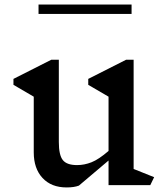

<svg xmlns="http://www.w3.org/2000/svg" viewBox="-20 -812 735 842"><path d="M639 0H456V-108L326 2Q305 10 272 10Q205 10 166.5 -31.5Q128 -73 128 -144V-388L39 -440V-466L205 -550H238V-189Q238 -132 255.5 -110Q273 -88 318 -88Q350 -88 381.5 -100.5Q413 -113 456 -150V-388L367 -440V-466L533 -550H566V-71L656 -35ZM149 -792H557V-751H149Z"/></svg>

Font: Inknut Antiqua Light
Style: Regular
Weight: 300
Designer: Claus Eggers Sørensen
Foundry: Claus Eggers Sørensen
Version: Version 1.003; ttfautohint (v1.8.2) -l 8 -r 50 -G 200 -x 14 